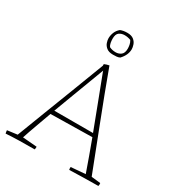

<svg xmlns="http://www.w3.org/2000/svg" viewBox="-202 -994 1045 1130"><g transform="rotate(30 320.0 -429.0)"><path d="M7 7Q6 3 5 -3.5Q4 -10 4 -14L72 -23Q105 -110 145 -213.5Q185 -317 226 -423.5Q267 -530 303 -625V-636Q309 -639 319.5 -642Q330 -645 336 -646L338 -640Q396 -482 457 -325.5Q518 -169 573 -26L635 -19Q637 -8 634 1Q580 1 530 2.5Q480 4 438 5Q436 -3 437 -14L535 -22Q518 -71 499 -123.5Q480 -176 460 -230L178 -225Q159 -172 140.5 -121.5Q122 -71 107 -25L204 -17Q204 -13 203.5 -7.5Q203 -2 202 2Q146 2 99.5 3Q53 4 7 7ZM188 -253H451Q419 -338 386.5 -423Q354 -508 322 -592L319 -601Q304 -561 283 -505.5Q262 -450 237.5 -385Q213 -320 188 -253ZM321 -711Q293 -711 277.5 -723.5Q262 -736 256.5 -752.5Q251 -769 251 -781Q251 -802 259 -822Q267 -842 285 -857Q295 -861 306.5 -863Q318 -865 332 -865Q360 -865 375.5 -852.5Q391 -840 396.5 -823Q402 -806 402 -794Q402 -754 368 -718Q358 -713 346.5 -712Q335 -711 321 -711ZM328 -731Q349 -731 364.5 -743Q380 -755 380 -785Q380 -796 377.5 -810Q375 -824 367 -837Q347 -845 325 -845Q304 -845 288.5 -834Q273 -823 273 -792Q273 -780 275.5 -765Q278 -750 286 -740Q305 -731 328 -731Z"/></g></svg>

Font: Labrada ExtraLight
Style: Regular
Weight: 200
Designer: Mercedes Jáuregui
Foundry: Omnibus-Type Team
Version: Version 1.000; ttfautohint (v1.8.4.7-5d5b)